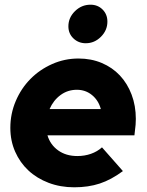

<svg xmlns="http://www.w3.org/2000/svg" viewBox="-20 -786 626 817"><path d="M503 -58Q453 -21 404.5 -5Q356 11 296 11Q237 11 187 -8Q137 -27 101 -60.5Q65 -94 44.5 -140.5Q24 -187 24 -242Q24 -302 47 -356Q70 -410 109.5 -450Q149 -490 202 -513.5Q255 -537 314 -537Q368 -537 413 -518Q458 -499 490 -465Q522 -431 540 -383.5Q558 -336 558 -280Q558 -269 557 -255Q556 -241 552 -210H182Q194 -170 227.5 -146Q261 -122 309 -122Q340 -122 367 -131.5Q394 -141 414 -159ZM307 -404Q268 -404 237.5 -381.5Q207 -359 191 -322H409Q399 -359 371.5 -381.5Q344 -404 307 -404ZM345 -602Q314 -602 292.5 -622.5Q271 -643 271 -674Q271 -711 299 -738.5Q327 -766 365 -766Q396 -766 416.5 -745.5Q437 -725 437 -694Q437 -657 409.5 -629.5Q382 -602 345 -602Z"/></svg>

Font: Red Hat Display Black
Style: Italic
Weight: 900
Italic angle: -12°
Designer: Pentagram / MCKL
Foundry: Pentagram / MCKL
Version: Version 1.003; Red Hat Display Black Italic